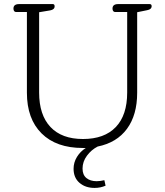

<svg xmlns="http://www.w3.org/2000/svg" viewBox="-20 -715 809 942"><path d="M341 113Q341 82 357.5 55Q374 28 401 11H386Q256 11 184 -60.5Q112 -132 112 -260V-656H59Q53 -656 49.5 -660.5Q46 -665 46 -673Q46 -695 74 -695H239Q248 -695 248 -684Q248 -668 226 -664L172 -655V-261Q172 -151 227.5 -92Q283 -33 387 -33Q492 -33 548 -91.5Q604 -150 604 -261V-656H545Q539 -656 535.5 -660.5Q532 -665 532 -673Q532 -695 560 -695H714Q724 -695 724 -685Q724 -669 702 -665L653 -655V-260Q653 -151 603 -83Q553 -15 459 4Q428 20 406.5 49Q385 78 385 112Q385 143 404 158.5Q423 174 454 174Q472 174 492 169L498 196Q473 207 444 207Q399 207 370 182Q341 157 341 113Z"/></svg>

Font: Maitree Light
Style: Regular
Weight: 300
Designer: CadsonDemak Team
Foundry: CadsonDemak
Version: Version 1.001